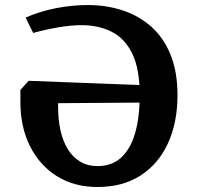

<svg xmlns="http://www.w3.org/2000/svg" viewBox="-20 -732 796 767"><path d="M369.6 15Q275.8 15 206.9 -28.4Q137.9 -71.8 99.7 -148.4Q61.5 -225 61.5 -323.5Q61.5 -331.8 61.5 -347.8Q61.5 -363.8 61.5 -372.7L94.5 -409.2L556.7 -391.6V-322.3L160 -319.4L212.1 -378.9Q212.1 -356.8 212.1 -336.4Q212.1 -316 212.1 -306.7Q212.1 -253.7 221.9 -210.1Q231.7 -166.5 251.5 -135Q271.2 -103.5 300.9 -86Q330.5 -68.5 369.6 -68.5Q426.9 -68.5 464.1 -102.6Q501.4 -136.6 519.7 -200.3Q538.1 -263.9 538.1 -352Q538.1 -456.5 508.5 -517.6Q478.8 -578.6 426.3 -605Q373.7 -631.5 306.2 -631.5Q263 -631.5 211.9 -622.6Q160.7 -613.7 112.5 -600.5L82.3 -661.7Q138.7 -686.6 203.4 -699.3Q268 -711.9 330.3 -711.9Q404.5 -711.9 469.4 -690.7Q534.4 -669.5 583.8 -625.9Q633.3 -582.2 661.1 -514Q689 -445.9 689 -352Q689 -242.1 650.9 -159.4Q612.7 -76.7 541.5 -30.9Q470.4 15 369.6 15Z"/></svg>

Font: Andada Pro
Style: Regular
Weight: 400
Designer: Carolina Giovagnoli
Foundry: Huerta Tipografica
Version: Version 3.003